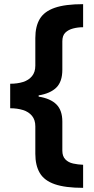

<svg xmlns="http://www.w3.org/2000/svg" viewBox="-20 -740 452 924"><path d="M380 164Q294 164 243.5 146.5Q193 129 171.5 92.5Q150 56 150 0V-132Q150 -163 134 -182.5Q118 -202 90.5 -210.5Q63 -219 29 -219V-337Q64 -337 91 -345.5Q118 -354 134 -373.5Q150 -393 150 -424V-557Q150 -613 171.5 -649Q193 -685 243.5 -702.5Q294 -720 380 -720V-609Q355 -609 332 -603Q309 -597 294.5 -583Q280 -569 280 -541V-404Q280 -347 251 -318.5Q222 -290 166 -281V-275Q223 -266 251.5 -237.5Q280 -209 280 -155V-15Q280 12 294.5 27Q309 42 332 47Q355 52 380 53Z"/></svg>

Font: Noto Sans Lao Looped
Style: Bold
Weight: 700
Designer: Mark Frömberg, Ben Mitchell
Foundry: The Fontpad Ltd
Version: Version 1.001